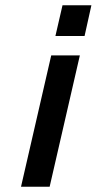

<svg xmlns="http://www.w3.org/2000/svg" viewBox="-20 -711 368 731"><path d="M218 -691H328L302 -574H191ZM175 -500H284L169 0H60Z"/></svg>

Font: Cairo SemiBold
Style: Italic
Weight: 600
Italic angle: -13°
Designer: Mohamed Gaber, Accademia di Belle Arti di Urbino and others
Foundry: Kief Type Foundry, Accademia di Belle Arti di Urbino and others
Version: Version 3.011